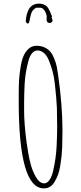

<svg xmlns="http://www.w3.org/2000/svg" viewBox="-20 -1020 450 1061"><path d="M143.1 -904.8Q147 -927.7 152.3 -944.6Q157.7 -961.4 168.5 -969.2L179.2 -977.1H204.1Q212.4 -977.1 220.5 -968.5Q228.5 -960 233.4 -948Q238.3 -936 238.3 -926.3Q238.3 -922.4 237.8 -919.4Q237.3 -916 237.3 -912.1Q237.3 -893.1 255.4 -893.1Q261.2 -893.1 265.9 -897.2Q270.5 -901.4 270.5 -907.2Q270.5 -909.2 268.1 -915.5L265.1 -922.9L267.6 -930.2Q266.6 -932.1 264.6 -936.3Q262.7 -940.4 259.8 -947.8Q256.8 -955.1 254.9 -959Q252.9 -962.9 252 -964.8Q241.2 -985.4 231.9 -990.2Q214.4 -1000 195.3 -1000Q175.3 -1000 160.4 -991Q145.5 -981.9 137.7 -965.8Q122.6 -935.1 122.6 -897.9L133.3 -889.2Q140.1 -890.1 143.1 -904.8ZM222.2 21Q260.3 21 281.7 -15.1Q293.5 -35.6 300.8 -54.9Q308.1 -74.2 312.5 -101.6Q317.9 -135.3 320.1 -156.2Q322.3 -177.2 323.7 -206.5Q325.2 -249 325.2 -298.8V-301.8Q325.2 -436 301.3 -605Q298.8 -624 293.5 -652.3Q288.6 -674.3 279.5 -696.8Q270.5 -719.2 259.3 -732.9Q246.6 -748.5 226.6 -757.8Q206.5 -767.1 182.1 -767.1Q156.2 -767.1 138.2 -750.5Q120.1 -734.4 109.6 -709.7Q99.1 -685.1 93.3 -646Q87.4 -610.4 85.4 -578.1Q83.5 -545.9 83.5 -500.5V-460Q83.5 21 222.2 21ZM249.5 -687.5Q261.7 -657.2 269.8 -628.4Q277.8 -599.6 282.2 -563.5L283.7 -550.3Q292 -478 294.4 -423.3Q295.9 -372.1 295.9 -323.2V-318.8Q295.9 -278.3 293 -214.4Q290 -147 273.9 -76.7Q266.6 -43.9 253.4 -25.4Q240.2 -6.8 224.1 -6.8Q198.7 -6.8 178.2 -42Q158.7 -74.7 147 -122.3Q135.3 -169.9 126.5 -236.3Q113.3 -337.9 113.3 -405.8V-454.6Q113.3 -497.1 116.2 -556.2Q118.2 -590.3 123 -619.4Q127.9 -648.4 136.2 -680.2Q143.6 -709.5 156.7 -725.3Q169.9 -741.2 187 -741.2Q206.5 -741.2 222.7 -727.3Q238.8 -713.4 249.5 -687.5Z"/></svg>

Font: Amatica SC
Style: Regular
Weight: 400
Designer: Vernon Adams, Ben Nathan
Foundry: newtypography
Version: Version 2.001